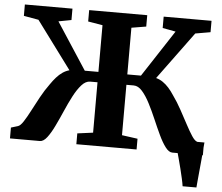

<svg xmlns="http://www.w3.org/2000/svg" viewBox="-60 -811 1223 1059"><g transform="rotate(5 551.5 -281.5)"><path d="M989 180Q987 164.5 981.2 138.5Q975.5 112.5 968.5 84.8Q961.5 57 955.2 33.8Q949 10.5 946 0L910.5 -71H1088Q1086.5 -57 1084.5 -31.2Q1082.5 -5.5 1079.8 25.5Q1077 56.5 1074 87Q1071 117.5 1068.8 142.5Q1066.5 167.5 1065.5 180ZM17.5 0V-60L55.5 -71.5Q69 -75.5 85.2 -100.5Q101.5 -125.5 120.5 -162.2Q139.5 -199 161.8 -239.8Q184 -280.5 210 -316Q225 -338 240.8 -355.8Q256.5 -373.5 274 -385.5Q291.5 -397.5 311.5 -403L117 -665.5L35 -680V-743H298.5V-680L227.5 -666.5L396 -408H471.5V-666.5L391 -680V-743H712.5V-680L631.5 -666.5V-408H707L876 -666.5L803.5 -680V-743H1068.5V-680L985 -665.5L791.5 -402Q812 -396.5 829.5 -384.5Q847 -372.5 862.5 -355.2Q878 -338 892.5 -315.5Q918 -280 940.2 -239.2Q962.5 -198.5 982 -161.8Q1001.5 -125 1017.8 -100.2Q1034 -75.5 1047.5 -71.5L1085.5 -60V0H916.5Q897 0 877.8 -25.5Q858.5 -51 839.8 -90.8Q821 -130.5 801.8 -175.5Q782.5 -220.5 762 -260.2Q741.5 -300 719.2 -325.2Q697 -350.5 672 -350.5H631.5V-71.5L718.5 -59.5V0H385V-60L471.5 -71.5V-350.5H431Q406 -350.5 383.5 -325.2Q361 -300 340.2 -260.2Q319.5 -220.5 300 -175.5Q280.5 -130.5 261.2 -90.8Q242 -51 222.5 -25.5Q203 0 183 0Z"/></g></svg>

Font: Merriweather 28pt ExtraBold
Style: Regular
Weight: 800
Version: Version 2.100